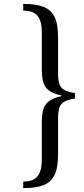

<svg xmlns="http://www.w3.org/2000/svg" viewBox="-20 -781 435 992"><path d="M297 -284V-288Q254 -297 232 -314Q210 -331 203 -358.5Q196 -386 196 -425V-616Q196 -671 174.5 -698.5Q153 -726 100 -726V-761Q163 -761 202.5 -746.5Q242 -732 261 -695Q280 -658 280 -590V-401Q280 -364 288 -344Q296 -324 315.5 -314.5Q335 -305 368 -300V-272Q335 -267 315.5 -257.5Q296 -248 288 -228Q280 -208 280 -171V19Q280 87 261 124.5Q242 162 202.5 176.5Q163 191 100 191V157Q153 157 174.5 129Q196 101 196 45V-146Q196 -186 203 -213Q210 -240 232 -257.5Q254 -275 297 -284Z"/></svg>

Font: Tiro Telugu
Style: Italic
Weight: 400
Italic angle: -11°
Designer: Telugu: John Hudson & Fiona Ross, assisted by Kaja Sojewska. Latin: John Hudson with Paul Hanslow, assisted by Kaja Soje
Foundry: Tiro Typeworks Ltd.
Version: Version 1.52